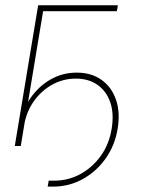

<svg xmlns="http://www.w3.org/2000/svg" viewBox="-20 -549 542 722"><path d="M159.2 152.8 163.1 130.4H183.1Q236.8 130.4 282.5 105.5Q328.1 80.6 359.4 36.6Q390.6 -7.3 399.9 -64.9Q409.2 -121.6 394.8 -163.8Q380.4 -206.1 346.9 -229.7Q313.5 -253.4 265.1 -253.4Q217.3 -253.4 176 -230.5Q134.8 -207.5 106.7 -167.5Q78.6 -127.4 70.3 -75.7H53.2Q63 -133.3 93.5 -178.5Q124 -223.6 169.4 -249.8Q214.8 -275.9 268.6 -275.9Q323.2 -275.9 361.3 -249Q399.4 -222.2 416 -174.6Q432.6 -127 422.4 -64.9Q412.1 -2 377 47.4Q341.8 96.7 290.5 124.8Q239.3 152.8 179.2 152.8ZM423.3 -529.3 419.4 -506.8H142.1L58.1 0H35.6L123.5 -529.3Z"/></svg>

Font: Inter 24pt Thin
Style: Italic
Weight: 250
Italic angle: -9.3988°
Version: Version 4.001;git-66647c0bb